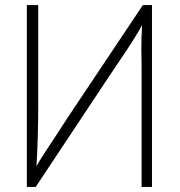

<svg xmlns="http://www.w3.org/2000/svg" viewBox="-20 -710 710 758"><path d="M131 -690V-308Q131 -167 124 -54Q146 -93 200 -173L248 -247L544 -690H580V28H539V-449L538 -513Q538 -563 541 -611Q514 -561 452 -470L411 -409L121 28H86V-690Z"/></svg>

Font: Gmarket Sans TTF Light
Style: Regular
Weight: 300
Designer: Creative Director : Sungho Lee; Art Director : Kiwoong Choi; Project Manager : Sori Yang, Jongwook Yoon; Font Designer :
Foundry: Sandoll Inc.
Version: Version 1.000;hotconv 1.0.109;makeotfexe 2.5.65596